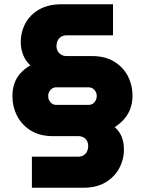

<svg xmlns="http://www.w3.org/2000/svg" viewBox="-20 -720 677 897"><path d="M129 157V12H345Q360 12 370.5 5.5Q381 -1 386.5 -12.5Q392 -24 392 -38Q392 -51 386.5 -61.5Q381 -72 370.5 -78Q360 -84 345 -84H226Q166 -84 124 -110Q82 -136 60 -178.5Q38 -221 38 -272Q38 -302 46.5 -328Q55 -354 74 -376Q93 -398 122 -415Q99 -435 88 -464Q77 -493 77 -521Q77 -572 99.5 -612.5Q122 -653 164.5 -676.5Q207 -700 266 -700H508V-555H292Q277 -555 266 -548.5Q255 -542 249.5 -530.5Q244 -519 244 -504Q244 -492 249.5 -481.5Q255 -471 266 -464.5Q277 -458 292 -458H411Q471 -458 513 -432.5Q555 -407 577 -365Q599 -323 599 -272Q599 -242 590 -215.5Q581 -189 563 -167Q545 -145 516 -126Q538 -107 548.5 -81Q559 -55 559 -22Q559 25 537 66Q515 107 473 132Q431 157 371 157ZM242 -230H394Q405 -230 413.5 -235.5Q422 -241 427 -250.5Q432 -260 432 -272Q432 -283 427 -292Q422 -301 413.5 -306.5Q405 -312 394 -312H242Q232 -312 223.5 -306.5Q215 -301 210 -292Q205 -283 205 -272Q205 -260 210 -250.5Q215 -241 223.5 -235.5Q232 -230 242 -230Z"/></svg>

Font: MuseoModerno Thin Black
Style: Regular
Weight: 900
Version: Version 1.002